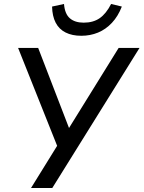

<svg xmlns="http://www.w3.org/2000/svg" viewBox="-20 -946 722 966"><path d="M136 0 279 -231 274 -196 71 -705H172L328 -300H326L577 -705H682L243 0ZM389 -766Q343 -766 310 -782.5Q277 -799 260 -832Q243 -865 242 -913L302 -926Q306 -876 331.5 -854Q357 -832 401 -832Q449 -832 481.5 -854.5Q514 -877 539 -926L593 -913Q574 -864 543 -831Q512 -798 473 -782Q434 -766 389 -766Z"/></svg>

Font: Nunito Sans 7pt SemiCondensed Medium
Style: Italic
Weight: 500
Width: 4
Italic angle: -9°
Designer: Vernon Adams
Foundry: Vernon Adams
Version: Version 3.101;gftools[0.9.27]